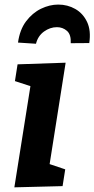

<svg xmlns="http://www.w3.org/2000/svg" viewBox="-20 -811 411 836"><path d="M42.5 4.7 123.2 -503.4 172.8 -416.3 45 -457.9 56.5 -530.9 265.8 -538 185.2 -27.5 137.2 -116.3 264 -73.6 252.5 -0.6ZM233.7 -791.1Q274.3 -791.1 307.9 -771.9Q341.5 -752.7 359.2 -715.4Q376.8 -678.1 368.7 -623.5L288 -622.9Q290 -660.5 271.5 -676.6Q253.1 -692.7 227.9 -692.7Q198 -692.7 171.5 -673.6Q145.1 -654.4 136.7 -620.5L58.4 -625.6Q66.1 -681.8 93.6 -718.3Q121.2 -754.8 158.6 -773Q196.1 -791.1 233.7 -791.1Z"/></svg>

Font: Bitter Thin
Style: Italic
Weight: 100
Italic angle: -9°
Designer: Sol Matas, and Bitter project Authors
Foundry: Sol Matas
Version: Version 2.002